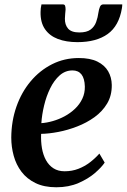

<svg xmlns="http://www.w3.org/2000/svg" viewBox="-20 -820 562 852"><path d="M444.5 -98.5Q431 -78 401.2 -52.2Q371.5 -26.5 328.2 -7.8Q285 11 230 11Q175.5 11 137.2 -7.8Q99 -26.5 75.2 -58Q51.5 -89.5 40.8 -128.8Q30 -168 30 -209.5Q30.5 -283 53 -347Q75.5 -411 116 -459.2Q156.5 -507.5 211 -535Q265.5 -562.5 329.5 -562.5Q380 -562.5 412 -546.8Q444 -531 459.8 -504Q475.5 -477 476 -443Q476.5 -396 455.5 -360.8Q434.5 -325.5 399.5 -300.2Q364.5 -275 322.5 -258.8Q280.5 -242.5 238.5 -234.5Q196.5 -226.5 162.5 -226Q161 -192 166.2 -162Q171.5 -132 184.2 -109Q197 -86 217.5 -73Q238 -60 266.5 -60Q299.5 -60 327.5 -70.8Q355.5 -81.5 379 -99.5Q402.5 -117.5 421 -138.5ZM302 -507.5Q269.5 -507.5 244.8 -485.5Q220 -463.5 202.8 -428.2Q185.5 -393 175.8 -352.2Q166 -311.5 163.5 -273.5Q187.5 -275 214.5 -282.8Q241.5 -290.5 267 -304.2Q292.5 -318 313 -337.5Q333.5 -357 345.2 -381.8Q357 -406.5 356.5 -436Q355.5 -472 341.5 -489.8Q327.5 -507.5 302 -507.5ZM258.5 -800.5Q267 -800.5 269 -794Q271 -787.5 271 -777.5Q270.5 -768.5 269.2 -757.5Q268 -746.5 268 -737.5Q267.5 -710 282.2 -693Q297 -676 332 -676Q365 -676 382 -688.8Q399 -701.5 406.5 -722Q414 -742.5 417 -765.5Q419 -779 423.5 -789.8Q428 -800.5 438.5 -800.5H522.5Q522.5 -797 522.2 -793Q522 -789 521 -783.5Q508 -705 457.8 -669Q407.5 -633 323.5 -633Q274 -633 237 -647Q200 -661 179.5 -690.8Q159 -720.5 160 -767Q160 -775 161 -783.5Q162 -792 164 -800.5Z"/></svg>

Font: Merriweather 36pt SemiBold
Style: Italic
Weight: 600
Italic angle: -7.8°
Version: Version 2.101